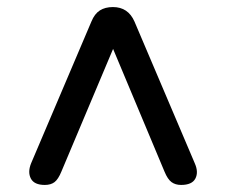

<svg xmlns="http://www.w3.org/2000/svg" viewBox="-20 -656 640 544"><path d="M107 -132Q77 -132 67.5 -150Q58 -168 68 -193L239 -595Q248 -617 263 -626.5Q278 -636 300 -636Q343 -636 361 -595L532 -193Q543 -168 533.5 -150Q524 -132 493 -132Q477 -132 466 -140Q455 -148 446 -170L270 -590H331L154 -170Q145 -148 134.5 -140Q124 -132 107 -132Z"/></svg>

Font: Nunito ExtraLight
Style: Regular
Weight: 200
Designer: Vernon Adams
Foundry: Vernon Adams
Version: Version 3.602